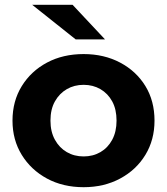

<svg xmlns="http://www.w3.org/2000/svg" viewBox="-20 -771 695 799"><path d="M328 8Q242 8 175.5 -28Q109 -64 70.5 -126.5Q32 -189 32 -269Q32 -350 70.5 -412.5Q109 -475 175.5 -510.5Q242 -546 328 -546Q413 -546 480 -510.5Q547 -475 585 -413Q623 -351 623 -269Q623 -189 585 -126.5Q547 -64 480 -28Q413 8 328 8ZM328 -120Q367 -120 398 -138Q429 -156 447 -189.5Q465 -223 465 -269Q465 -316 447 -349Q429 -382 398 -400Q367 -418 328 -418Q289 -418 258 -400Q227 -382 208.5 -349Q190 -316 190 -269Q190 -223 208.5 -189.5Q227 -156 258 -138Q289 -120 328 -120ZM295 -607 114 -751H282L417 -607Z"/></svg>

Font: Montserrat Thin
Style: Bold
Weight: 700
Version: Version 9.000